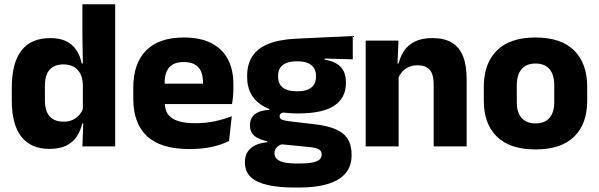

<svg xmlns="http://www.w3.org/2000/svg" viewBox="-20 -680 2781 892"><path d="M209.3 11.7Q123.5 11.7 79.1 -44.9Q34.8 -101.4 34.8 -213.2V-273.3Q34.8 -386.8 79.3 -444.9Q123.8 -503.1 214 -503.1Q257.8 -503.1 287.5 -488.5Q317.2 -473.9 334.8 -447.5Q352.5 -421.1 359.6 -385H401.2L364.9 -286.2Q364.1 -316.4 353.2 -337.4Q342.2 -358.4 322.4 -369.6Q302.6 -380.8 274.5 -380.8Q232.7 -380.8 210.7 -356.3Q188.7 -331.8 188.7 -283.1V-212.6Q188.7 -164.1 210.8 -139.4Q232.8 -114.7 276.3 -114.7Q299.6 -114.7 317.9 -123.2Q336.1 -131.7 348.7 -146.5Q361.3 -161.4 367.5 -180.3L404.8 -106.4H362Q354.7 -73.5 337.2 -46.6Q319.6 -19.7 288.7 -4Q257.7 11.7 209.3 11.7ZM362.8 0 367.5 -124.3 364.9 -150.7V-349.5L365.1 -371L362.9 -513.7V-660.3H515.1V0Z M861 12.5Q726.9 12.5 663.1 -47.2Q599.2 -107 599.2 -221.4V-272.5Q599.2 -385.7 659.1 -445.8Q718.9 -505.8 833.7 -505.8Q910.5 -505.8 961.6 -479.7Q1012.8 -453.6 1038.6 -405.1Q1064.3 -356.5 1064.3 -288.5V-272.1Q1064.3 -253 1062.7 -233.3Q1061 -213.5 1057.8 -196.4H920.1Q921.8 -225.6 922.4 -251.4Q923 -277.2 923 -297.9Q923 -328.3 913.5 -349.2Q903.9 -370 884.2 -380.9Q864.5 -391.8 833.7 -391.8Q787.7 -391.8 766.4 -367.1Q745 -342.4 745 -296.9V-252L745.9 -235.3V-200.5Q745.9 -181.3 752.2 -164.4Q758.5 -147.5 774.3 -134.7Q790.2 -121.9 817.9 -114.8Q845.7 -107.6 888.6 -107.6Q933.9 -107.6 976 -116.3Q1018.1 -125 1056.7 -140.1L1044.2 -25.2Q1010.2 -7.5 963.6 2.5Q917.1 12.5 861 12.5ZM680.2 -196.4V-291.2H1027V-196.4Z M1365.3 -152.9Q1246.9 -152.9 1187.6 -197.1Q1128.2 -241.2 1128.2 -320.6V-327.2Q1128.2 -381.2 1152.3 -418.4Q1176.4 -455.6 1227 -476.2Q1277.6 -496.7 1356.5 -500.3L1618.9 -512.6V-404.4L1488.4 -408V-402.8Q1522 -397.4 1543.8 -384.3Q1565.7 -371.1 1576.4 -349.7Q1587.1 -328.3 1587.1 -297.7V-294Q1587.1 -225.3 1532.9 -189.1Q1478.7 -152.9 1365.3 -152.9ZM1357.8 79.5H1373.1Q1408.9 79.5 1431.1 75.1Q1453.3 70.6 1463.8 61.6Q1474.4 52.6 1474.4 39.2V38Q1474.4 20.5 1459.7 13Q1445 5.5 1415.5 2.9L1270.3 -11.3L1303.8 -13.4Q1289.2 -10.8 1278.3 -5Q1267.4 0.8 1261.3 9.9Q1255.2 19 1255.2 31.9V32.9Q1255.2 48.2 1266.1 58.7Q1277 69.2 1299.8 74.4Q1322.5 79.5 1357.8 79.5ZM1350.4 191.3Q1276.3 191.3 1224.2 179.7Q1172.1 168.1 1145 142.6Q1117.9 117 1117.9 75.2V73.2Q1117.9 44.7 1130.5 25.2Q1143.1 5.7 1166.5 -5.4Q1190 -16.4 1221.7 -19V-24Q1183.1 -31.2 1162.2 -48.6Q1141.3 -66 1141.3 -97.4V-98.2Q1141.3 -120.7 1151.7 -136Q1162.1 -151.3 1182.2 -159.8Q1202.2 -168.2 1231 -169.3V-186.2L1344.1 -157.7L1310.8 -158.2Q1293.5 -158 1286.2 -153.5Q1279 -148.9 1279 -140.1V-139.6Q1279 -128.4 1290.7 -123.8Q1302.4 -119.1 1328.8 -116L1445.4 -102.3Q1530.6 -92.4 1572 -60.5Q1613.4 -28.6 1613.4 38.3V41.5Q1613.4 92.7 1584.7 125.8Q1556.1 159 1501.7 175.1Q1447.3 191.3 1369.7 191.3ZM1360.3 -255.9Q1390.1 -255.9 1409.4 -263.6Q1428.7 -271.4 1438.4 -286.6Q1448.1 -301.8 1448.1 -323.5V-327.8Q1448.1 -349.4 1438.4 -364.4Q1428.8 -379.5 1409.7 -387.3Q1390.5 -395.2 1360.7 -395.2H1360Q1329.6 -395.2 1310.1 -387.1Q1290.5 -379 1281.2 -364.1Q1271.9 -349.1 1271.9 -327.7V-323.5Q1271.9 -301.8 1281.6 -286.6Q1291.3 -271.4 1310.9 -263.6Q1330.5 -255.9 1360.3 -255.9Z M1994.8 0V-288.8Q1994.8 -315.9 1987.9 -335.6Q1980.9 -355.4 1964.4 -366Q1947.9 -376.7 1919.5 -376.7Q1895.9 -376.7 1877.9 -368.2Q1859.9 -359.8 1847.8 -345.6Q1835.7 -331.4 1829.4 -313.5L1805.8 -385H1832Q1839.8 -418.5 1858.1 -445.1Q1876.4 -471.7 1908.3 -487.4Q1940.3 -503.1 1989.4 -503.1Q2044.4 -503.1 2079.4 -481.9Q2114.4 -460.7 2131.1 -418.7Q2147.9 -376.6 2147.9 -313.3V0ZM1678.9 0V-491.4H1831.2L1826.1 -368.6L1831.9 -354.2V0Z M2467.9 14.2Q2349.2 14.2 2288.4 -45.2Q2227.7 -104.6 2227.7 -211.9V-276.5Q2227.7 -385.4 2288.6 -445.6Q2349.5 -505.8 2467.9 -505.8Q2586.7 -505.8 2647.4 -445.6Q2708 -385.4 2708 -276.5V-211.9Q2708 -104.6 2647.5 -45.2Q2587.1 14.2 2467.9 14.2ZM2467.9 -106.7Q2510.7 -106.7 2532.8 -132.3Q2555 -157.9 2555 -205.5V-283.2Q2555 -332.8 2532.8 -358.9Q2510.7 -384.9 2467.9 -384.9Q2425.5 -384.9 2403.2 -358.9Q2380.9 -332.8 2380.9 -283.2V-205.5Q2380.9 -157.9 2403.2 -132.3Q2425.5 -106.7 2467.9 -106.7Z"/></svg>

Font: Anek Bangla Medium
Style: Regular
Weight: 500
Designer: Sulekha Rajkumar (Bangla), Yesha Goshar (Latin)
Foundry: Ek Type
Version: Version 1.003